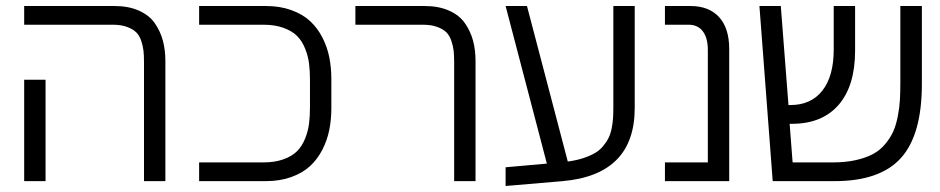

<svg xmlns="http://www.w3.org/2000/svg" viewBox="-20 -600 3113 636"><path d="M527.8 -397.9V0H457V-394Q457 -416.5 455.3 -431.9Q453.6 -447.3 447.8 -464.8Q441.9 -482.4 430.9 -493.2Q419.9 -503.9 400.4 -511Q380.9 -518.1 353 -518.1H60.1V-580.1H358.9Q405.8 -580.1 439.9 -564.9Q474.1 -549.8 492.7 -523.2Q511.2 -496.6 519.5 -465.6Q527.8 -434.6 527.8 -397.9ZM60.1 -335.9H130.9V0H60.1Z M1077.6 -337.9V-242.2Q1077.6 -204.1 1070.8 -169.9Q1064 -135.7 1047.9 -104.2Q1031.7 -72.8 1007.3 -50Q982.9 -27.3 945.3 -13.7Q907.7 0 860.8 0H639.6V-62H852.5Q890.6 -62 918.9 -72.3Q947.3 -82.5 963.9 -99.1Q980.5 -115.7 990.5 -140.6Q1000.5 -165.5 1003.7 -190.2Q1006.8 -214.8 1006.8 -246.1V-334Q1006.8 -365.2 1003.7 -389.9Q1000.5 -414.6 990.5 -439.5Q980.5 -464.4 963.9 -481Q947.3 -497.6 918.9 -507.8Q890.6 -518.1 852.5 -518.1H639.6V-580.1H860.8Q907.7 -580.1 945.3 -566.4Q982.9 -552.7 1007.3 -530Q1031.7 -507.3 1047.9 -475.8Q1064 -444.3 1070.8 -410.2Q1077.6 -376 1077.6 -337.9Z M1555.2 -397.9V0H1484.4V-394Q1484.4 -416.5 1482.7 -431.9Q1481 -447.3 1475.1 -464.8Q1469.2 -482.4 1458.3 -493.2Q1447.3 -503.9 1427.7 -511Q1408.2 -518.1 1380.4 -518.1H1157.2V-580.1H1386.2Q1433.1 -580.1 1467.3 -564.9Q1501.5 -549.8 1520 -523.2Q1538.6 -496.6 1546.9 -465.6Q1555.2 -434.6 1555.2 -397.9Z M2082.5 -580.1V-242.2Q2082.5 -21 1843.8 0L1654.8 16.1V-45.9L1791.5 -58.1L1654.8 -580.1H1725.6L1860.8 -64.9Q1889.6 -68.8 1912.6 -76.4Q1935.5 -84 1951.2 -93.3Q1966.8 -102.5 1978 -116.2Q1989.3 -129.9 1995.8 -143.1Q2002.4 -156.2 2006.1 -174.6Q2009.8 -192.9 2010.7 -208.7Q2011.7 -224.6 2011.7 -246.1V-580.1Z M2395.5 -438V0H2182.6V-62H2324.7V-434.1Q2324.7 -474.6 2308.1 -496.3Q2291.5 -518.1 2260.7 -518.1H2182.6V-580.1H2266.6Q2328.6 -580.1 2362.1 -543.2Q2395.5 -506.3 2395.5 -438Z M3033.7 -580.1V-321.8Q3033.7 -153.8 2964.6 -76.9Q2895.5 0 2744.6 0H2539.6L2495.6 -580.1H2566.4L2591.8 -252H2597.7Q2666.5 -252 2704.1 -299.8Q2741.7 -347.7 2741.7 -436V-580.1H2812.5V-432.1Q2812.5 -315.9 2758.1 -252.9Q2703.6 -189.9 2603.5 -189.9H2595.7L2605.5 -62H2738.8Q2781.7 -62 2815.7 -69.8Q2849.6 -77.6 2872.8 -90.3Q2896 -103 2912.8 -123.5Q2929.7 -144 2939 -164.8Q2948.2 -185.5 2953.9 -214.6Q2959.5 -243.7 2960.9 -268.3Q2962.4 -293 2962.4 -326.2V-580.1Z"/></svg>

Font: LT Superior
Style: Regular
Weight: 400
Designer: Daniel Lyons
Foundry: LyonsType
Version: Version 1.000